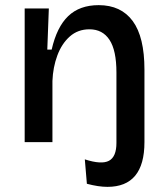

<svg xmlns="http://www.w3.org/2000/svg" viewBox="-20 -553 650 747"><path d="M76 0V-520H170L164 -360H181Q201 -448 245.5 -490.5Q290 -533 364 -533Q451 -533 496.5 -471Q542 -409 542 -282V0Q542 174 398 174Q363 174 318 162L310 67Q375 88 404 72.5Q433 57 433 3V-271Q433 -357 406 -398Q379 -439 328 -439Q283 -439 251.5 -411Q220 -383 203 -337Q186 -291 184 -238V0Z"/></svg>

Font: Bricolage Grotesque 12pt Medium
Style: Regular
Weight: 500
Designer: Mathieu Triay
Foundry: Atelier Triay
Version: Version 1.001; ttfautohint (v1.8.4.7-5d5b);gftools[0.9.33.de